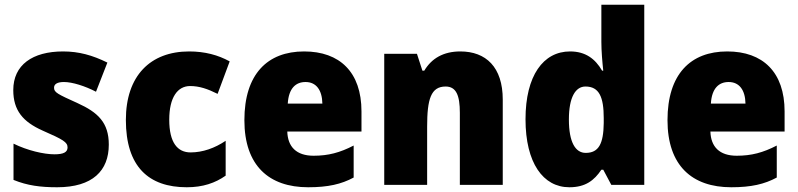

<svg xmlns="http://www.w3.org/2000/svg" viewBox="-20 -780 3366 810"><path d="M439 -170C439 -263 393 -306 307 -345C223 -383 208 -390 208 -410C208 -426 223 -434 250 -434C285 -434 339 -417 385 -393L433 -516C370 -547 313 -563 246 -563C117 -563 36 -506 36 -400C36 -314 77 -266 160 -229C247 -191 265 -180 265 -158C265 -138 248 -129 210 -129C165 -129 96 -145 37 -174V-21C96 3 151 10 221 10C371 10 439 -60 439 -170Z M768 10C836 10 888 -8 932 -39V-186C886 -155 835 -137 784 -137C729 -137 694 -178 694 -275C694 -369 729 -417 782 -417C821 -417 856 -405 898 -384L949 -521C900 -548 844 -563 778 -563C614 -563 511 -460 511 -274C511 -77 607 10 768 10Z M1263 -563C1108 -563 1011 -467 1011 -273C1011 -81 1115 10 1280 10C1364 10 1420 -3 1472 -31V-166C1414 -136 1365 -123 1303 -123C1230 -123 1194 -161 1192 -225H1505V-310C1505 -476 1413 -563 1263 -563ZM1269 -434C1314 -434 1339 -400 1340 -343H1194C1198 -408 1228 -434 1269 -434Z M1922 -563C1851 -563 1801 -534 1770 -482H1762L1739 -553H1601V0H1782V-246C1782 -362 1798 -415 1860 -415C1905 -415 1920 -377 1920 -304V0H2101V-360C2101 -497 2030 -563 1922 -563Z M2382 10C2450 10 2487 -19 2517 -64H2525L2559 0H2698V-760H2517V-603C2517 -566 2521 -518 2525 -482H2520C2491 -532 2450 -563 2385 -563C2272 -563 2197 -461 2197 -277C2197 -93 2271 10 2382 10ZM2451 -135C2408 -135 2380 -179 2380 -276C2380 -370 2408 -415 2450 -415C2508 -415 2527 -370 2527 -282V-261C2526 -174 2506 -135 2451 -135Z M3048 -563C2893 -563 2796 -467 2796 -273C2796 -81 2900 10 3065 10C3149 10 3205 -3 3257 -31V-166C3199 -136 3150 -123 3088 -123C3015 -123 2979 -161 2977 -225H3290V-310C3290 -476 3198 -563 3048 -563ZM3054 -434C3099 -434 3124 -400 3125 -343H2979C2983 -408 3013 -434 3054 -434Z"/></svg>

Font: Noto Sans Kannada SemiCondensed Black
Style: Regular
Weight: 900
Width: 4
Designer: Jelle Bosma - Monotype Design Team
Foundry: Monotype Imaging Inc.
Version: Version 2.005